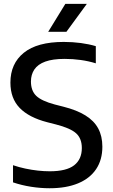

<svg xmlns="http://www.w3.org/2000/svg" viewBox="-20 -967 585 996"><path d="M237.5 9.5Q190 9.5 140.8 1.8Q91.5 -6 47.5 -21V-110Q78.5 -99.5 111.5 -92.5Q144.5 -85.5 176.5 -82Q208.5 -78.5 238 -78.5Q324.5 -78.5 364.5 -109.5Q404.5 -140.5 404.5 -199Q404.5 -249 374.5 -275.8Q344.5 -302.5 270 -321.5L225 -333Q130 -357.5 82 -407.2Q34 -457 34 -538.5Q34 -637 103.5 -693.2Q173 -749.5 311 -749.5Q356.5 -749.5 399.5 -743.8Q442.5 -738 477 -727.5V-638.5Q440 -650 398.8 -655.8Q357.5 -661.5 315.5 -661.5Q253.5 -661.5 215 -647.5Q176.5 -633.5 158.5 -607Q140.5 -580.5 140.5 -544Q140.5 -496.5 167.8 -470Q195 -443.5 264 -425L309 -413.5Q378.5 -396 423.2 -368.2Q468 -340.5 489.5 -300.5Q511 -260.5 511 -206Q511 -138 478.8 -89.8Q446.5 -41.5 385.2 -16Q324 9.5 237.5 9.5ZM230 -802 319 -947H430.5L324.5 -802Z"/></svg>

Font: Encode Sans Condensed Thin Medium
Style: Regular
Weight: 500
Version: Version 3.002